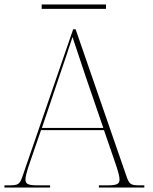

<svg xmlns="http://www.w3.org/2000/svg" viewBox="-24 -846 689 866"><path d="M164 -806H454V-826H164ZM-4 0H202V-10H146C96 -10 91 -19 91 -38C91 -61 113 -119 119 -137L161 -259H445L487 -137C493 -119 515 -61 515 -38C515 -19 510 -10 460 -10H422V0H627V-10H609C563 -10 559 -14 544 -58L317 -714H306L80 -58C65 -14 61 -10 15 -10H-4ZM165 -269 248 -515C260 -550 294 -649 303 -679C317 -638 343 -559 361 -505L442 -269Z"/></svg>

Font: Noto Serif Display Thin
Style: Regular
Weight: 100
Designer: Monotype Design Team
Foundry: Monotype Imaging Inc.
Version: Version 2.009